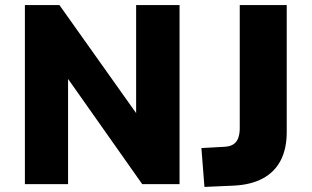

<svg xmlns="http://www.w3.org/2000/svg" viewBox="-20 -725 1227 756"><path d="M78 0V-705H214L525 -267H516V-705H687V0H540L239 -427H248V0ZM785 11 773 -142 864 -147Q885 -148 898.5 -156.5Q912 -165 918 -181.5Q924 -198 924 -220V-705H1109V-205Q1109 -140 1085.5 -94Q1062 -48 1015 -22.5Q968 3 898 6Z"/></svg>

Font: Nunito Sans 7pt SemiCondensed Black
Style: Regular
Weight: 900
Width: 4
Designer: Vernon Adams
Foundry: Vernon Adams
Version: Version 3.101;gftools[0.9.27]